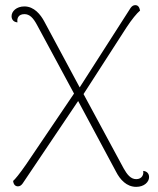

<svg xmlns="http://www.w3.org/2000/svg" viewBox="-20 -720 614 747"><path d="M537 -55C540 -42 533 -23 510 -23C488 -23 474 -42 461 -65L305 -354L472 -613C493 -645 512 -668 525 -679C522 -694 516 -700 506 -700C499 -700 493 -696 488 -689L290 -380L152 -637C138 -663 113 -695 75 -695C44 -695 25 -676 25 -657C25 -644 33 -634 48 -633C45 -649 52 -665 75 -665C95 -665 109 -651 124 -623L268 -356L82 -81C55 -42 39 -23 31 -16C33 0 41 5 50 5C57 5 63 1 68 -6L284 -327L432 -51C447 -22 472 7 510 7C541 7 560 -12 560 -31C560 -44 552 -54 537 -55Z"/></svg>

Font: Arima Koshi Thin
Style: Regular
Weight: 250
Designer: Joana Correia and Natanael Gama
Foundry: NDISCOVER
Version: Version 1.019;PS 001.019;hotconv 1.0.88;makeotf.lib2.5.64775